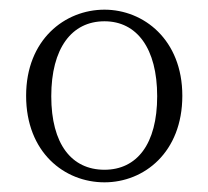

<svg xmlns="http://www.w3.org/2000/svg" viewBox="-20 -826 430 397"><path d="M196 -449C278 -449 357 -511 357 -628C357 -744 277 -806 196 -806C114 -806 34 -744 34 -628C34 -511 113 -449 196 -449ZM196 -475C128 -475 86 -528 86 -627C86 -726 128 -782 196 -782C263 -782 305 -726 305 -627C305 -528 263 -475 196 -475Z"/></svg>

Font: Noto Serif CJK SC ExtraLight
Style: Regular
Weight: 200
Designer: Ryoko NISHIZUKA 西塚涼子 (kana & ideographs); Frank Grießhammer (Latin, Greek & Cyrillic); Wenlong ZHANG 张文龙 (bopomofo); San
Foundry: Adobe
Version: Version 2.001;hotconv 1.1.0;makeotfexe 2.6.0